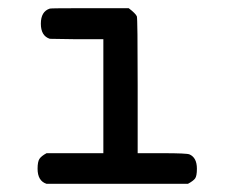

<svg xmlns="http://www.w3.org/2000/svg" viewBox="-20 -451 565 470"><path d="M72 -38Q72 -55 76.5 -62Q81 -69 94 -76H233V-355H167L102 -356Q80 -363 80 -393Q80 -423 102 -430Q103 -431 200 -431H295Q312 -418 315 -411Q317 -406 317 -241V-76H378Q438 -76 444 -73Q462 -65 462 -38Q462 -20 457.5 -14Q453 -8 440 -1H94Q72 -8 72 -38Z"/></svg>

Font: KaTeX_Typewriter
Style: Regular
Weight: 400
Version: Version 1.1; ttfautohint (v1.3)